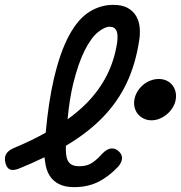

<svg xmlns="http://www.w3.org/2000/svg" viewBox="-78 -760 744 790"><path d="M408 -74Q368 -32 325 -11Q282 10 227 10Q190 10 165 -2.5Q140 -15 126 -37.5Q112 -60 108 -92Q106 -102 105 -113Q56 -89 -1 -66Q-24 -57 -37.5 -63Q-51 -69 -56 -91Q-61 -112 -52.5 -126.5Q-44 -141 -21 -151Q51 -181 110 -214Q122 -344 144 -437Q170 -548 207 -615.5Q244 -683 290 -711.5Q336 -740 388 -740Q425 -740 448 -727Q471 -714 483 -692.5Q495 -671 497 -644Q499 -617 494 -589Q479 -494 443 -418Q407 -342 347 -279.5Q287 -217 201 -165Q197 -163 193 -160V-146Q193 -122 198 -106.5Q203 -91 215 -83.5Q227 -76 249 -76Q281 -76 302.5 -91Q324 -106 344 -129Q362 -147 378.5 -149Q395 -151 409 -139Q425 -125 424 -108Q423 -91 408 -74ZM200 -269Q243 -300 278 -335Q330 -388 361.5 -450Q393 -512 404 -585Q406 -600 405.5 -612.5Q405 -625 401.5 -633Q398 -641 391 -645.5Q384 -650 373 -650Q353 -650 325 -627.5Q297 -605 270.5 -552.5Q244 -500 223 -415Q208 -353 200 -269ZM475 -350Q478 -368 487.5 -383.5Q497 -399 510.5 -410.5Q524 -422 541 -428.5Q558 -435 575 -435Q593 -435 607 -428.5Q621 -422 630.5 -410.5Q640 -399 644 -383.5Q648 -368 645 -350Q642 -333 632.5 -317.5Q623 -302 609.5 -290.5Q596 -279 579.5 -272Q563 -265 545 -265Q528 -265 513.5 -272Q499 -279 489.5 -290.5Q480 -302 476 -317.5Q472 -333 475 -350Z"/></svg>

Font: Maple Mono NL
Style: Italic
Weight: 400
Italic angle: -10°
Monospace: yes
Designer: subframe7536
Version: Version 7.000